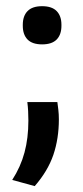

<svg xmlns="http://www.w3.org/2000/svg" viewBox="-20 -482 276 636"><path d="M170 -144Q171.5 -134 173.2 -118.8Q175 -103.5 175 -86.5Q175 -23 156.8 30.8Q138.5 84.5 95 134.5L20.5 114Q48.5 70.5 61.2 23Q74 -24.5 74 -82.5Q74 -99 73.2 -113.8Q72.5 -128.5 70.5 -144ZM119.5 -335Q87 -335 71.2 -351.2Q55.5 -367.5 55.5 -396.5V-400Q55.5 -429 71.2 -445.2Q87 -461.5 119.5 -461.5Q152 -461.5 167.8 -445.2Q183.5 -429 183.5 -400V-396.5Q183.5 -367.5 167.8 -351.2Q152 -335 119.5 -335Z"/></svg>

Font: Anek Gujarati SemiExpanded Medium
Style: Regular
Weight: 500
Width: 6
Designer: Mrunmayee Ghaisas (Gujarati), Yesha Goshar (Latin)
Foundry: Ek Type
Version: Version 1.003